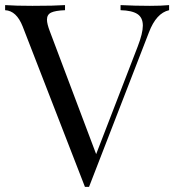

<svg xmlns="http://www.w3.org/2000/svg" viewBox="-26 -728 683 753"><path d="M637.2 -708V-688Q586.9 -676.8 558.1 -601.1L323.2 4.9H314.9H307.1L63 -624Q38.6 -686 -5.9 -688V-708Q34.7 -705.1 101.1 -705.1Q187 -705.1 229 -708V-688Q190.9 -686.5 174.6 -678.7Q158.2 -670.9 158.2 -650.9Q158.2 -634.3 169.9 -604L351.1 -123.5L514.2 -545.9Q534.2 -597.7 534.2 -627.4Q534.2 -659.2 512.7 -673.1Q491.2 -687 446.8 -688V-708Q503.9 -705.1 562 -705.1Q606.9 -705.1 637.2 -708Z"/></svg>

Font: Playfair Display SC
Style: Regular
Weight: 400
Designer: Claus Eggers Sørensen
Foundry: Claus Eggers Sørensen
Version: Version 1.004;PS 001.004;hotconv 1.0.70;makeotf.lib2.5.58329